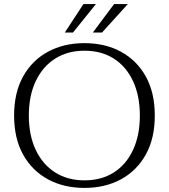

<svg xmlns="http://www.w3.org/2000/svg" viewBox="-20 -906 825 939"><path d="M393 13Q292 13 214.5 -29Q137 -71 93 -150Q49 -229 49 -341Q49 -453 93 -532Q137 -611 214.5 -653Q292 -695 393 -695Q494 -695 571.5 -653Q649 -611 693 -532Q737 -453 737 -341Q737 -229 693 -150Q649 -71 571.5 -29Q494 13 393 13ZM393 -24Q476 -24 536.5 -62.5Q597 -101 630.5 -172.5Q664 -244 664 -341Q664 -438 630.5 -509.5Q597 -581 536.5 -619.5Q476 -658 393 -658Q311 -658 250 -619.5Q189 -581 155 -509.5Q121 -438 121 -341Q121 -244 155 -172.5Q189 -101 250 -62.5Q311 -24 393 -24ZM434 -747 538 -886H605L479 -747ZM297 -747 388 -886H449L337 -747Z"/></svg>

Font: Montagu Slab 144pt Light
Style: Regular
Weight: 300
Designer: Florian Karsten
Foundry: Florian Karsten
Version: Version 1.000